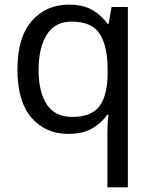

<svg xmlns="http://www.w3.org/2000/svg" viewBox="-20 -566 655 826"><path d="M442 11Q442 -7 443 -31Q444 -55 447 -72H441Q418 -38 377.5 -14Q337 10 273 10Q176 10 115.5 -59.5Q55 -129 55 -267Q55 -405 116.5 -475.5Q178 -546 276 -546Q339 -546 379 -522Q419 -498 443 -463H447L460 -536H530V240H442ZM290 -63Q373 -63 407.5 -108.5Q442 -154 443 -248V-266Q443 -368 409 -420.5Q375 -473 288 -473Q216 -473 181 -416.5Q146 -360 146 -265Q146 -170 181.5 -116.5Q217 -63 290 -63Z"/></svg>

Font: Noto Sans Tifinagh Adrar
Style: Regular
Weight: 400
Designer: JamraPatel
Foundry: JamraPatel LLC
Version: Version 2.006; ttfautohint (v1.8.4.7-5d5b)